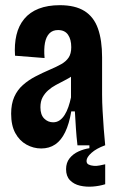

<svg xmlns="http://www.w3.org/2000/svg" viewBox="-20 -561 459 741"><path d="M139 12Q109 12 82 -3Q55 -18 39 -47.5Q23 -77 23 -122Q23 -160 35 -187Q47 -214 68.5 -233Q90 -252 117 -266Q144 -280 172 -292Q198 -303 216.5 -313.5Q235 -324 245 -339Q255 -354 255 -379Q255 -409 242.5 -427Q230 -445 204 -445Q183 -445 170.5 -432Q158 -419 153.5 -395.5Q149 -372 152 -337L38 -346Q35 -390 43.5 -426Q52 -462 73.5 -488Q95 -514 129.5 -527.5Q164 -541 211 -541Q270 -541 306 -518.5Q342 -496 358 -451Q374 -406 374 -340V-196Q374 -167 376 -132.5Q378 -98 380.5 -63Q383 -28 386 0H279Q275 -34 273 -65.5Q271 -97 269 -131H255Q247 -83 231.5 -51Q216 -19 193 -3.5Q170 12 139 12ZM185 -89Q199 -89 210 -96.5Q221 -104 229.5 -117.5Q238 -131 244 -148.5Q250 -166 254 -185V-288L285 -293Q275 -279 260.5 -269Q246 -259 229 -250.5Q212 -242 195.5 -233Q179 -224 166 -212.5Q153 -201 144.5 -185.5Q136 -170 136 -147Q136 -118 150.5 -103.5Q165 -89 185 -89ZM386 150Q364 157 338 159Q312 161 288.5 155.5Q265 150 250 134.5Q235 119 235 92Q235 67 248.5 50Q262 33 283 23.5Q304 14 325 11V-5H385V0Q352 12 333 29Q314 46 314 60Q314 70 322 74Q330 78 341.5 79Q353 80 365 77.5Q377 75 386 73Z"/></svg>

Font: Bricolage Grotesque 36pt Condensed SemiBold
Style: Regular
Weight: 600
Width: 3
Designer: Mathieu Triay
Foundry: Atelier Triay
Version: Version 1.001;gftools[0.9.33.dev8+g029e19f]